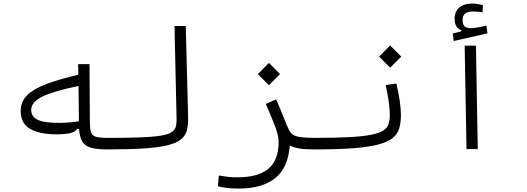

<svg xmlns="http://www.w3.org/2000/svg" viewBox="-20 -840 2970 1082"><path d="M296.4 -83Q205.6 -83 151.1 -112.8Q96.7 -142.6 96.7 -215.8Q96.7 -268.6 134.3 -304.7Q171.9 -340.8 244.4 -367.7Q316.9 -394.5 421.4 -418.9L420.4 -478.5H484.4L486.3 -149.9Q486.8 -113.3 492.9 -94.5Q499 -75.7 520.3 -69.3Q541.5 -63 585.9 -63Q606.4 -63 613.8 -57.1Q621.1 -51.3 621.1 -33.2Q621.1 -15.1 613 -6.6Q605 2 580.1 2Q521.5 2 488.8 -8.8Q456.1 -19.5 442.1 -44.9Q428.2 -70.3 425.8 -114.3L414.6 -113.8Q403.8 -95.7 374.8 -89.4Q345.7 -83 296.4 -83ZM422.4 -355.5Q282.7 -327.1 219.2 -295.9Q155.8 -264.6 155.8 -220.7Q155.8 -183.1 191.7 -165.3Q227.5 -147.5 312.5 -147.5Q334.5 -147.5 366 -149.7Q397.5 -151.9 424.8 -156.7Z M580.1 2Q552.7 2 552.7 -31.2Q552.7 -49.8 562 -56.4Q571.3 -63 585.9 -63Q696.3 -63 768.3 -65.7Q840.3 -68.4 882.6 -75Q924.8 -81.5 944.8 -93.8Q964.8 -106 970.2 -124.5Q975.6 -143.1 975.1 -169.4L963.4 -693.4H1026.9L1040 -180.7Q1041 -138.2 1033.4 -107.2Q1025.9 -76.2 1000.7 -55.2Q975.6 -34.2 924.8 -21.5Q874 -8.8 790 -3.4Q706.1 2 580.1 2Z M1613.3 -20Q1603.5 106.4 1530 164.6Q1456.5 222.7 1325.7 222.7Q1259.8 222.7 1208 210L1212.9 148.9Q1240.2 153.8 1263.7 156.5Q1287.1 159.2 1319.8 159.2Q1434.1 159.2 1492.2 111.1Q1550.3 63 1550.3 -40Q1550.3 -75.7 1528.1 -133.3Q1505.9 -190.9 1478 -254.4L1536.1 -280.3Q1564.5 -215.3 1579.6 -175.3Q1594.7 -135.3 1609.4 -106Q1617.7 -90.3 1631.3 -80.8Q1645 -71.3 1674.3 -67.1Q1703.6 -63 1757.8 -63Q1776.4 -63 1783.7 -56.6Q1791 -50.3 1791 -33.2Q1791 -12.7 1780.3 -5.4Q1769.5 2 1752 2Q1697.8 2 1665.5 -3.7Q1633.3 -9.3 1613.3 -20ZM1495.6 -359.9 1433.1 -422.4 1495.6 -485.4 1558.1 -422.4Z M1752 2Q1739.3 2 1739.3 -33.7Q1739.3 -63 1757.8 -63Q1875 -63 1951.9 -67.4Q2028.8 -71.8 2074.2 -81.1Q2119.6 -90.3 2141.6 -105.5Q2163.6 -120.6 2170.2 -142.3Q2176.8 -164.1 2176.8 -192.4Q2176.8 -229 2169.9 -272.7Q2163.1 -316.4 2153.8 -360.8L2213.9 -369.1Q2225.1 -321.8 2232.2 -275.4Q2239.3 -229 2239.3 -191.4Q2239.3 -148.9 2229.7 -116.7Q2220.2 -84.5 2192.4 -62Q2164.6 -39.6 2110.6 -25.4Q2056.6 -11.2 1969.2 -4.6Q1881.8 2 1752 2ZM2178.7 -458.5 2116.2 -521 2178.7 -584 2241.2 -521Z M2608.9 0 2598.6 -582.5H2662.1L2672.4 0ZM2536.6 -608.9 2531.7 -651.4 2580.1 -663.6V-669.9Q2542 -682.6 2542 -733.9Q2542 -775.9 2568.4 -797.9Q2594.7 -819.8 2640.1 -819.8Q2673.3 -819.8 2701.7 -810.1L2699.2 -770.5Q2687 -772.5 2674.8 -773.9Q2662.6 -775.4 2649.4 -775.4Q2614.7 -775.4 2600.8 -763.4Q2586.9 -751.5 2586.9 -727.5Q2586.9 -701.7 2597.9 -691.4Q2608.9 -681.2 2633.8 -681.2Q2649.9 -681.2 2674.3 -686Q2698.7 -690.9 2721.2 -695.3L2727.1 -651.9Z"/></svg>

Font: CaskaydiaCove NFP Light
Style: Regular
Weight: 300
Designer: Aaron Bell
Foundry: Saja Typeworks
Version: Version 2111.001; VTT 6.35;Nerd Fonts 3.1.1